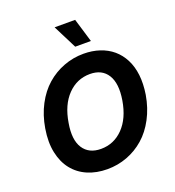

<svg xmlns="http://www.w3.org/2000/svg" viewBox="-168 -1089 1118 1229"><g transform="rotate(-20 391.0 -474.5)"><path d="M745 -353.7Q730.5 -268.1 693.7 -198.9Q657 -129.6 604.9 -84.2Q552.9 -38.7 488.5 -14.4Q424 9.9 353 9.9Q278.8 9.9 219.1 -15.8Q159.4 -41.5 120.6 -90.4Q81.7 -139.2 66.8 -210.2Q51.8 -281.2 66.8 -371.8Q81 -457.4 117.7 -527Q154.5 -596.6 206.7 -642.2Q258.9 -687.9 323.7 -712.5Q388.5 -737.2 459.9 -737.2Q518.8 -737.2 569.1 -720.5Q619.3 -703.8 657 -671.9Q694.6 -639.9 718.6 -593.2Q742.5 -546.5 749.5 -486.5Q756.4 -426.5 745 -353.7ZM592 -371.8Q610.1 -482.2 572.8 -541.7Q535.5 -601.2 453.8 -601.2Q365.1 -601.2 301.7 -535.9Q238.3 -470.5 219.5 -353.7Q200.3 -243.6 238.5 -184.8Q276.6 -126.1 358.7 -126.1Q447.1 -126.1 509.9 -190.7Q572.8 -255.3 592 -371.8ZM426.1 -797.6 344.5 -959.2H484.4L533 -797.6Z"/></g></svg>

Font: Karasuma Gothic
Style: Bold Italic
Weight: 700
Italic angle: 9.39998°
Designer: Rasmus Andersson / Ryoko Nishizuka
Foundry: Genbu
Version: Version 1.00